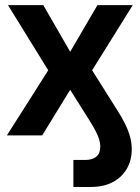

<svg xmlns="http://www.w3.org/2000/svg" viewBox="-20 -536 553 760"><path d="M338.4 204.1Q321.3 204.1 304.4 204.1Q287.6 204.1 270.5 204.1V97.2Q282.2 97.2 293.5 97.2Q304.7 97.2 316.4 97.2Q345.7 97.2 361.3 84.2Q377 71.3 377 43.5Q377 30.8 372.6 16.1Q368.2 1.5 358.2 -18.1Q348.1 -37.6 330.6 -64.9L257.8 -180.7L147 0H7.3L170.9 -257.8L11.7 -515.6H151.4L257.8 -331.1L365.7 -515.6H505.4L344.7 -257.8L443.4 -101.1Q463.9 -69.3 476.6 -42.7Q489.3 -16.1 495.4 7.6Q501.5 31.2 501.5 54.7Q501.5 97.7 482.4 131.3Q463.4 165 427 184.6Q390.6 204.1 338.4 204.1Z"/></svg>

Font: Inter Cardless Display
Style: Bold
Weight: 700
Designer: Rasmus Andersson
Foundry: rsms
Version: Version 4.001;git-9221beed3